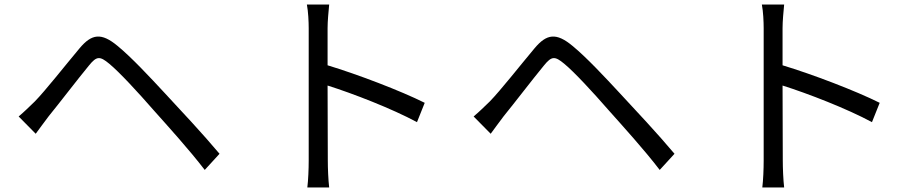

<svg xmlns="http://www.w3.org/2000/svg" viewBox="-20 -794 4040 844"><path d="M62 -282 137 -206C152 -226 174 -257 194 -283C239 -338 323 -448 371 -506C405 -548 419 -548 460 -514C504 -478 587 -388 655 -310C720 -237 811 -137 880 -47L945 -118C873 -204 771 -313 704 -385C640 -454 558 -542 497 -592C425 -652 383 -645 330 -582C267 -507 180 -396 133 -348C106 -322 88 -304 62 -282Z M1847 -342C1741 -395 1552 -467 1420 -507V-670C1420 -700 1424 -743 1427 -774H1329C1335 -743 1337 -698 1337 -670V-88C1337 -51 1335 -2 1331 30H1427C1423 -3 1421 -56 1421 -88L1420 -418C1531 -383 1704 -316 1813 -257Z M2062 -282 2137 -206C2152 -226 2174 -257 2194 -283C2239 -338 2323 -448 2371 -506C2405 -548 2419 -548 2460 -514C2504 -478 2587 -388 2655 -310C2720 -237 2811 -137 2880 -47L2945 -118C2873 -204 2771 -313 2704 -385C2640 -454 2558 -542 2497 -592C2425 -652 2383 -645 2330 -582C2267 -507 2180 -396 2133 -348C2106 -322 2088 -304 2062 -282Z M3847 -342C3741 -395 3552 -467 3420 -507V-670C3420 -700 3424 -743 3427 -774H3329C3335 -743 3337 -698 3337 -670V-88C3337 -51 3335 -2 3331 30H3427C3423 -3 3421 -56 3421 -88L3420 -418C3531 -383 3704 -316 3813 -257Z"/></svg>

Font: Squished Noto Sans CJK JP Regular
Style: Regular
Weight: 400
Designer: Ryoko NISHIZUKA (kana & ideographs); Paul D. Hunt (Latin, Greek & Cyrillic); Wenlong ZHANG (bopomofo); Sandoll Communica
Foundry: Adobe Systems Incorporated
Version: Version 1.004;PS 1.004;hotconv 1.0.82;makeotf.lib2.5.63406